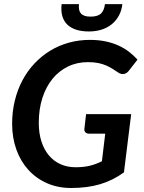

<svg xmlns="http://www.w3.org/2000/svg" viewBox="-20 -930 718 958"><path d="M409.5 -360.5H634.5L598.5 -70Q543.5 -30 480 -11Q416.5 8 335 8Q268.5 8 214.2 -16Q160 -40 121.2 -82.8Q82.5 -125.5 61.5 -184.2Q40.5 -243 40.5 -312.5Q40.5 -373.5 54 -428.2Q67.5 -483 92.2 -529.5Q117 -576 152 -613.2Q187 -650.5 230 -676.8Q273 -703 323.2 -717Q373.5 -731 428.5 -731Q472.5 -731 508.2 -723.2Q544 -715.5 573 -702Q602 -688.5 625 -670.5Q648 -652.5 666 -632.5L624 -578.5Q614 -564.5 599.5 -561.2Q585 -558 570 -568Q555.5 -577.5 541 -586.8Q526.5 -596 509.2 -603.5Q492 -611 470 -615.5Q448 -620 418.5 -620Q364.5 -620 319.5 -598.2Q274.5 -576.5 242 -536.8Q209.5 -497 191.5 -441.2Q173.5 -385.5 173.5 -317Q173.5 -265 186.8 -224Q200 -183 224 -154.5Q248 -126 281.8 -110.8Q315.5 -95.5 357 -95.5Q398 -95.5 429 -103.2Q460 -111 488.5 -125.5L505 -263H425Q412.5 -263 406.2 -269.8Q400 -276.5 401 -286.5ZM423.5 -773Q389 -773 362 -781.2Q335 -789.5 317 -806.2Q299 -823 291.2 -848.8Q283.5 -874.5 287.5 -909.5H374Q372.5 -894.5 374.5 -883Q376.5 -871.5 383.2 -863.5Q390 -855.5 401.8 -851.2Q413.5 -847 432 -847Q468.5 -847 484.5 -863.2Q500.5 -879.5 503.5 -909.5H590.5Q587 -877.5 573.2 -852.2Q559.5 -827 537.8 -809.2Q516 -791.5 487 -782.2Q458 -773 423.5 -773Z"/></svg>

Font: Lato 2
Style: Bold Italic
Weight: 700
Italic angle: -7°
Designer: Lukasz Dziedzic with Adam Twardoch and Botio Nikoltchev
Foundry: tyPoland Lukasz Dziedzic
Version: Version 2.015; 2015-08-06; http://www.latofonts.com/